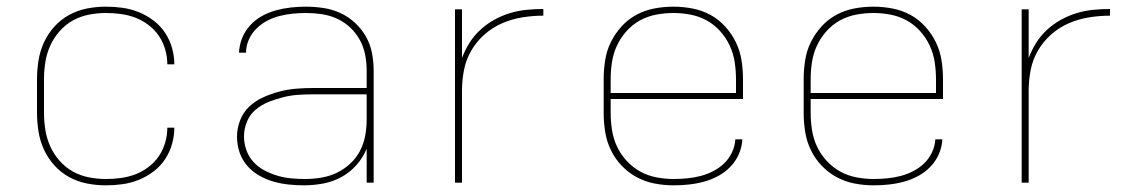

<svg xmlns="http://www.w3.org/2000/svg" viewBox="-20 -548 3440 576"><path d="M298 8Q269 8 241 2.5Q213 -3 188 -16.5Q163 -30 143.5 -51.5Q124 -73 112 -99Q100 -125 95.5 -153.5Q91 -182 91 -210V-310Q91 -338 95.5 -366.5Q100 -395 112 -421Q124 -447 143.5 -468.5Q163 -490 188 -503.5Q213 -517 241 -522.5Q269 -528 298 -528Q323 -528 348 -524.5Q373 -521 396.5 -511.5Q420 -502 440.5 -486.5Q461 -471 475 -450Q489 -429 496 -404.5Q503 -380 503 -355H482Q482 -378 475.5 -400Q469 -422 456.5 -440.5Q444 -459 425.5 -473Q407 -487 386 -495Q365 -503 342.5 -506Q320 -509 298 -509Q272 -509 246.5 -504Q221 -499 198.5 -486.5Q176 -474 158.5 -454Q141 -434 130.5 -410.5Q120 -387 116 -361.5Q112 -336 112 -310V-210Q112 -184 116 -158.5Q120 -133 130.5 -109.5Q141 -86 158.5 -66Q176 -46 198.5 -33.5Q221 -21 246.5 -16Q272 -11 298 -11Q320 -11 342.5 -14Q365 -17 386 -25Q407 -33 425.5 -47Q444 -61 456.5 -79.5Q469 -98 475.5 -120Q482 -142 482 -165H503Q503 -140 496 -115.5Q489 -91 475 -70Q461 -49 440.5 -33.5Q420 -18 396.5 -8.5Q373 1 348 4.5Q323 8 298 8Z M892 8Q869 8 845.5 5.5Q822 3 799.5 -3.5Q777 -10 756.5 -22Q736 -34 721 -51.5Q706 -69 698.5 -91.5Q691 -114 691 -138Q691 -163 700.5 -187.5Q710 -212 728.5 -229Q747 -246 770.5 -256.5Q794 -267 819 -273.5Q844 -280 869.5 -282Q895 -284 920 -284H1080V-336Q1080 -360 1075.5 -383.5Q1071 -407 1059.5 -428Q1048 -449 1030.5 -465.5Q1013 -482 991 -492Q969 -502 945.5 -505.5Q922 -509 898 -509Q878 -509 858 -507Q838 -505 818.5 -500Q799 -495 781 -485.5Q763 -476 749 -462Q735 -448 726.5 -429Q718 -410 718 -390H697Q698 -413 706.5 -434Q715 -455 730.5 -472Q746 -489 766 -500Q786 -511 808 -517Q830 -523 852.5 -525.5Q875 -528 898 -528Q924 -528 950.5 -524Q977 -520 1001 -509Q1025 -498 1045 -479.5Q1065 -461 1078 -438Q1091 -415 1096 -388.5Q1101 -362 1101 -336V0H1080V-102Q1069 -75 1049.5 -53Q1030 -31 1004.5 -17Q979 -3 950 2.5Q921 8 892 8ZM895 -11Q919 -11 943.5 -15Q968 -19 990 -29.5Q1012 -40 1030 -56.5Q1048 -73 1059.5 -94.5Q1071 -116 1075.5 -140.5Q1080 -165 1080 -189V-265H920Q897 -265 874.5 -263.5Q852 -262 830 -256.5Q808 -251 786.5 -242.5Q765 -234 747.5 -219.5Q730 -205 721 -183.5Q712 -162 712 -139Q712 -118 719 -98Q726 -78 740 -62.5Q754 -47 773 -37Q792 -27 812 -21Q832 -15 853 -13Q874 -11 895 -11Z M1345 0V-520H1366V-374Q1375 -398 1388.5 -419.5Q1402 -441 1421 -458.5Q1440 -476 1462.5 -488.5Q1485 -501 1509.5 -508.5Q1534 -516 1559.5 -518.5Q1585 -521 1610 -521V-501Q1579 -501 1547.5 -496Q1516 -491 1487 -478.5Q1458 -466 1434 -445Q1410 -424 1394 -396.5Q1378 -369 1372 -338Q1366 -307 1366 -276V0Z M2001 8Q1972 8 1943.5 2.5Q1915 -3 1890 -16.5Q1865 -30 1845 -51Q1825 -72 1812.5 -98Q1800 -124 1795.5 -152.5Q1791 -181 1791 -210V-310Q1791 -339 1795.5 -367.5Q1800 -396 1812.5 -421.5Q1825 -447 1844.5 -468.5Q1864 -490 1889 -503.5Q1914 -517 1942.5 -522.5Q1971 -528 2000 -528Q2029 -528 2057.5 -522.5Q2086 -517 2111 -503.5Q2136 -490 2155.5 -468.5Q2175 -447 2187.5 -421.5Q2200 -396 2204.5 -367.5Q2209 -339 2209 -310V-251H1812V-210Q1812 -184 1816 -158Q1820 -132 1831 -108.5Q1842 -85 1860 -65.5Q1878 -46 1900.5 -33.5Q1923 -21 1949 -16Q1975 -11 2001 -11Q2021 -11 2041.5 -13Q2062 -15 2081.5 -20Q2101 -25 2119.5 -34.5Q2138 -44 2152.5 -58Q2167 -72 2176 -91Q2185 -110 2186 -130H2207Q2206 -107 2196.5 -85.5Q2187 -64 2171 -47.5Q2155 -31 2134.5 -20Q2114 -9 2092 -3Q2070 3 2047 5.5Q2024 8 2001 8ZM1812 -269H2188V-310Q2188 -336 2184 -362Q2180 -388 2169 -411.5Q2158 -435 2140.5 -454.5Q2123 -474 2100.5 -486.5Q2078 -499 2052 -504Q2026 -509 2000 -509Q1974 -509 1948 -504Q1922 -499 1899.5 -486.5Q1877 -474 1859.5 -454.5Q1842 -435 1831 -411.5Q1820 -388 1816 -362Q1812 -336 1812 -310Z M2601 8Q2572 8 2543.5 2.5Q2515 -3 2490 -16.5Q2465 -30 2445 -51Q2425 -72 2412.5 -98Q2400 -124 2395.5 -152.5Q2391 -181 2391 -210V-310Q2391 -339 2395.5 -367.5Q2400 -396 2412.5 -421.5Q2425 -447 2444.5 -468.5Q2464 -490 2489 -503.5Q2514 -517 2542.5 -522.5Q2571 -528 2600 -528Q2629 -528 2657.5 -522.5Q2686 -517 2711 -503.5Q2736 -490 2755.5 -468.5Q2775 -447 2787.5 -421.5Q2800 -396 2804.5 -367.5Q2809 -339 2809 -310V-251H2412V-210Q2412 -184 2416 -158Q2420 -132 2431 -108.5Q2442 -85 2460 -65.5Q2478 -46 2500.5 -33.5Q2523 -21 2549 -16Q2575 -11 2601 -11Q2621 -11 2641.5 -13Q2662 -15 2681.5 -20Q2701 -25 2719.5 -34.5Q2738 -44 2752.5 -58Q2767 -72 2776 -91Q2785 -110 2786 -130H2807Q2806 -107 2796.5 -85.5Q2787 -64 2771 -47.5Q2755 -31 2734.5 -20Q2714 -9 2692 -3Q2670 3 2647 5.5Q2624 8 2601 8ZM2412 -269H2788V-310Q2788 -336 2784 -362Q2780 -388 2769 -411.5Q2758 -435 2740.5 -454.5Q2723 -474 2700.5 -486.5Q2678 -499 2652 -504Q2626 -509 2600 -509Q2574 -509 2548 -504Q2522 -499 2499.5 -486.5Q2477 -474 2459.5 -454.5Q2442 -435 2431 -411.5Q2420 -388 2416 -362Q2412 -336 2412 -310Z M3045 0V-520H3066V-374Q3075 -398 3088.5 -419.5Q3102 -441 3121 -458.5Q3140 -476 3162.5 -488.5Q3185 -501 3209.5 -508.5Q3234 -516 3259.5 -518.5Q3285 -521 3310 -521V-501Q3279 -501 3247.5 -496Q3216 -491 3187 -478.5Q3158 -466 3134 -445Q3110 -424 3094 -396.5Q3078 -369 3072 -338Q3066 -307 3066 -276V0Z"/></svg>

Font: Iosevka Aile Thin
Style: Regular
Weight: 100
Designer: Belleve Invis
Foundry: Belleve Invis
Version: Version 31.1.0; ttfautohint (v1.8.4)